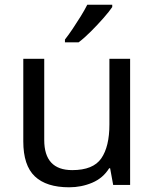

<svg xmlns="http://www.w3.org/2000/svg" viewBox="-20 -786 658 816"><path d="M533 -536V0H461L448 -71H444Q418 -29 372 -9.5Q326 10 274 10Q177 10 128 -36.5Q79 -83 79 -185V-536H168V-191Q168 -63 287 -63Q376 -63 410.5 -113Q445 -163 445 -257V-536ZM457 -756Q445 -738 420 -709.5Q395 -681 366.5 -652.5Q338 -624 314 -606H256V-618Q271 -637 288.5 -663Q306 -689 323 -716.5Q340 -744 351 -766H457Z"/></svg>

Font: Noto Sans Imperial Aramaic
Style: Regular
Weight: 400
Designer: Monotype Design Team
Foundry: Monotype Imaging Inc.
Version: Version 2.001; ttfautohint (v1.8.4.7-5d5b)